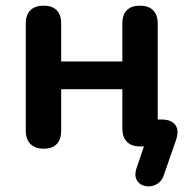

<svg xmlns="http://www.w3.org/2000/svg" viewBox="-20 -517 678 678"><path d="M558 103Q552 121 538 130.5Q524 140 508 141Q492 142 479 135Q466 128 460.5 113.5Q455 99 462 77L507 -55V0H474Q444 0 428 -16.5Q412 -33 412 -64V-202H196V-56Q196 -25 180.5 -8.5Q165 8 134 8Q104 8 87.5 -8.5Q71 -25 71 -56V-434Q71 -465 87.5 -481Q104 -497 134 -497Q164 -497 180 -481Q196 -465 196 -434V-300H412V-434Q412 -465 428 -481Q444 -497 474 -497Q504 -497 520.5 -481Q537 -465 537 -434V-84L525 -95H550Q585 -95 599 -76Q613 -57 602 -24Z"/></svg>

Font: Nunito ExtraLight
Style: Regular
Weight: 200
Designer: Vernon Adams
Foundry: Vernon Adams
Version: Version 3.602